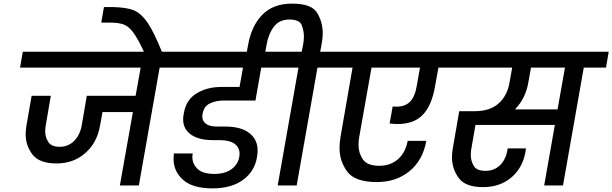

<svg xmlns="http://www.w3.org/2000/svg" viewBox="-20 -1026 3387 1062"><path d="M985 -652H863L748 0H643L715 -406H547L533 -330Q517 -237 452 -179.5Q387 -122 293 -122Q197 -122 159.5 -171.5Q122 -221 122 -282Q122 -305 126 -330L155 -496H261L233 -332Q230 -314 230 -299Q230 -268 247 -241Q264 -214 310 -214Q357 -214 389.5 -246Q422 -278 432 -332L460 -496H730L758 -652H91L106 -740H1000Z M778 -736Q742 -813 717 -846.5Q692 -880 664.5 -890.5Q637 -901 585 -901H540L555 -987H598Q675 -986 716.5 -970.5Q758 -955 794.5 -903Q831 -851 877 -736Z M1219 -470Q1174 -470 1141 -454Q1108 -438 1101 -398Q1099 -389 1099 -381Q1099 -356 1119.5 -341Q1140 -326 1181 -326H1226Q1313 -326 1359 -290Q1405 -254 1405 -194Q1405 -176 1401 -155Q1388 -77 1323.5 -30.5Q1259 16 1156 16Q1045 16 992.5 -31.5Q940 -79 940 -146Q940 -161 942 -177H1046Q1044 -167 1044 -157Q1044 -120 1072.5 -92Q1101 -64 1167 -64Q1224 -64 1259.5 -89.5Q1295 -115 1303 -156Q1305 -166 1305 -175Q1305 -211 1277 -231Q1249 -251 1194 -251H1155Q1080 -251 1036.5 -281.5Q993 -312 993 -366Q993 -382 997 -401Q1010 -475 1068 -510Q1126 -545 1203 -545H1305L1324 -652H937L952 -740H1571L1556 -652H1425L1393 -470Z M1873 -740 1858 -652H1736L1621 0H1516L1631 -652H1509L1524 -740H1649L1657 -781Q1661 -804 1661 -824Q1661 -855 1649 -886.5Q1637 -918 1581 -918Q1525 -918 1495 -878.5Q1465 -839 1455 -781L1443 -716H1341L1352 -776Q1370 -881 1430 -943.5Q1490 -1006 1596 -1006Q1704 -1006 1734.5 -954.5Q1765 -903 1765 -843Q1765 -812 1758 -776L1751 -740Z M2152 -437Q2159 -436 2173 -436Q2221 -436 2248 -463.5Q2275 -491 2285 -550L2303 -652H2035L1967 -269Q1963 -245 1963 -225Q1963 -180 1987 -144.5Q2011 -109 2078 -109Q2140 -109 2181.5 -145.5Q2223 -182 2235 -247H2338Q2319 -140 2245.5 -79.5Q2172 -19 2064 -19Q1943 -19 1900.5 -77Q1858 -135 1858 -207Q1858 -237 1864 -272L1930 -652H1810L1825 -740H2525L2510 -652H2405L2386 -547Q2368 -443 2319 -391.5Q2270 -340 2179 -340Q2159 -340 2135 -343Z M3332 -652H3209L3094 0H2990L3049 -335H2610L2587 -203Q2584 -184 2584 -168Q2584 -137 2600 -109Q2616 -81 2666 -81Q2713 -81 2745 -111.5Q2777 -142 2786 -193L2788 -205H2889Q2889 -198 2887 -188Q2871 -97 2808 -44Q2745 9 2652 9Q2553 9 2516.5 -42.5Q2480 -94 2480 -156Q2480 -180 2485 -208L2520 -411H2607Q2689 -411 2737 -453Q2785 -495 2798 -568L2813 -652H2462L2477 -740H3347ZM3105 -652H2917L2902 -568Q2886 -479 2828 -421H3064Z"/></svg>

Font: Fz Poppins Med
Style: Italic
Weight: 500
Italic angle: -10°
Designer: Ninad Kale (Devanagari), Jonny Pinhorn (Latin)
Foundry: Indian Type Foundry
Version: Vit hóa bi Vntype.Com & FontZin.Com